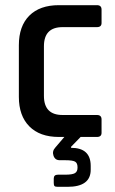

<svg xmlns="http://www.w3.org/2000/svg" viewBox="-20 -530 445 743"><path d="M355 -425H222Q150 -425 150 -351V-159Q150 -85 222 -85H355Q373 -85 373 -68V-16Q373 0 355 0H292L255 38V42Q331 42 331 112V127Q331 193 241 193H204Q194 193 191 190Q188 187 188 178V161Q188 146 204 146H232Q260 146 270 140Q280 134 280 119V117Q280 101 270.5 95.5Q261 90 232 90H211Q193 90 187 72.5Q181 55 194 41L229 0H208Q134 0 93.5 -41Q53 -82 53 -155V-355Q53 -429 93.5 -469.5Q134 -510 208 -510H355Q373 -510 373 -493V-441Q373 -425 355 -425Z"/></svg>

Font: Rajdhani SemiBold
Style: Regular
Weight: 600
Designer: Satya Rajpurohit, Jyotish Sonowal
Foundry: Indian Type Foundry
Version: Version 1.201 February 1, 2022